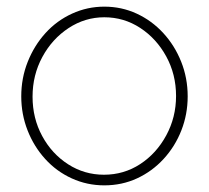

<svg xmlns="http://www.w3.org/2000/svg" viewBox="-20 -548 629 578"><path d="M294 10Q242 10 196 -11Q150 -32 116 -69.5Q82 -107 63 -155.5Q44 -204 44 -258Q44 -313 63.5 -362Q83 -411 117 -448.5Q151 -486 197 -507Q243 -528 294 -528Q346 -528 391.5 -507Q437 -486 471.5 -448.5Q506 -411 525.5 -362Q545 -313 545 -258Q545 -204 526 -155.5Q507 -107 472.5 -69.5Q438 -32 392.5 -11Q347 10 294 10ZM78 -257Q78 -192 107 -138.5Q136 -85 185 -53.5Q234 -22 293 -22Q353 -22 402 -54Q451 -86 480.5 -140.5Q510 -195 510 -259Q510 -324 480.5 -378Q451 -432 402 -464Q353 -496 294 -496Q236 -496 186.5 -463.5Q137 -431 107.5 -376.5Q78 -322 78 -257Z"/></svg>

Font: Raleway Thin ExtraLight
Style: Regular
Weight: 250
Version: Version 4.026